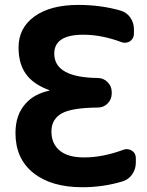

<svg xmlns="http://www.w3.org/2000/svg" viewBox="-20 -784 608 793"><path d="M320.3 -10.7Q191.4 -10.7 117.7 -69.8Q43.9 -128.9 43.9 -234.4Q43.9 -310.5 85.9 -356.4Q122.1 -396.5 182.6 -409.2Q183.6 -409.2 183.6 -410.6Q183.6 -412.1 182.6 -412.1Q124 -433.6 93.8 -469.7Q56.6 -513.7 56.6 -587.9Q56.6 -668.9 122.6 -716.3Q188.5 -763.7 303.7 -763.7Q396.5 -763.7 478.5 -740.2Q503.9 -732.4 518.6 -710.9Q533.2 -689.5 533.2 -663.1V-644.5Q533.2 -625 516.6 -613.3Q505.9 -607.4 495.1 -607.4Q488.3 -607.4 480.5 -610.4Q399.4 -640.6 324.2 -640.6Q204.1 -640.6 204.1 -562.5Q204.1 -463.9 383.8 -461.9Q407.2 -461.9 424.3 -444.8Q441.4 -427.7 441.4 -404.3V-397.5Q441.4 -374 424.8 -356.9Q408.2 -339.8 383.8 -339.8Q278.3 -338.9 236.3 -316.4Q192.4 -292 192.4 -241.2Q192.4 -190.4 226.6 -162.1Q260.7 -133.8 327.1 -133.8Q404.3 -133.8 488.3 -165Q496.1 -168 502.9 -168Q513.7 -168 524.4 -162.1Q541 -151.4 541 -130.9V-112.3Q541 -85.9 526.4 -64.5Q511.7 -43 487.3 -35.2Q407.2 -10.7 320.3 -10.7Z"/></svg>

Font: Gen Jyuu Gothic Bold
Style: Bold
Weight: 700
Designer: [Source Han Sans]
Ryoko NISHIZUKA  (kana & ideographs); Paul D. Hunt (Latin, Greek & Cyrillic); Wenlong ZHANG  (bopomofo
Version: Version 1.002.20150607